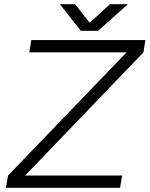

<svg xmlns="http://www.w3.org/2000/svg" viewBox="-20 -890 709 910"><path d="M8 0 18 -58 580 -642H119L128 -700H669L660 -642L99 -58H559L549 0ZM363 -744 264 -870H336L405 -782L501 -870H586L445 -744Z"/></svg>

Font: Figtree Light
Style: Italic
Weight: 300
Italic angle: -9.5°
Foundry: Erik Kennedy
Version: Version 2.001; ttfautohint (v1.8.4.7-5d5b);gftools[0.9.27]